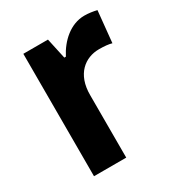

<svg xmlns="http://www.w3.org/2000/svg" viewBox="-139 -650 689 743"><g transform="rotate(-30 205.5 -278.5)"><path d="M345 -557C283 -557 232 -510 204 -455H197L177 -547H67V0H211V-278C210 -374 268 -416 329 -416C354 -416 372 -414 386 -410L400 -550C384 -554 363 -557 345 -557Z"/></g></svg>

Font: Noto Sans Myanmar UI SemiCondensed
Style: Bold
Weight: 700
Width: 4
Designer: Monotype Design Team
Foundry: Monotype Imaging Inc.
Version: Version 2.103